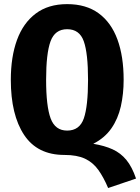

<svg xmlns="http://www.w3.org/2000/svg" viewBox="-20 -749 690 946"><path d="M589.2 -355.9Q589.2 -286.2 575.4 -224.9Q561.5 -163.6 528.7 -116.4Q495.9 -69.2 439.5 -40.5Q495.4 -31.3 535.1 -13.1Q574.9 5.1 602.8 39.2Q630.8 73.3 650.3 130.8L512.8 177.4Q490.3 124.1 464.1 87.7Q437.9 51.3 398.7 32.8Q359.5 14.4 297.4 14.4Q164.1 14.4 98.7 -84.4Q33.3 -183.1 33.3 -355.9Q33.3 -468.7 63.8 -552.3Q94.4 -635.9 156.2 -682.3Q217.9 -728.7 310.8 -728.7Q404.1 -728.7 465.9 -683.6Q527.7 -638.5 558.5 -554.9Q589.2 -471.3 589.2 -355.9ZM413.8 -355.9Q413.8 -486.2 392.8 -545.6Q371.8 -605.1 310.8 -605.1Q250.8 -605.1 229 -545.4Q207.2 -485.6 207.2 -355.9Q207.2 -225.6 229.5 -165.6Q251.8 -105.6 310.8 -105.6Q372.3 -105.6 393.1 -165.9Q413.8 -226.2 413.8 -355.9Z"/></svg>

Font: FiraCode Nerd Font Mono
Style: Bold
Weight: 700
Monospace: yes
Designer: Carrois Corporate, Edenspiekermann AG, Nikita Prokopov
Foundry: Carrois Corporate, Edenspiekermann AG, Nikita Prokopov
Version: Version 6.002;Nerd Fonts 3.3.0